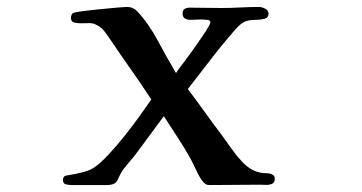

<svg xmlns="http://www.w3.org/2000/svg" viewBox="-20 -534 1040 552"><path d="M770 -20Q770 -29 762.5 -32.5Q755 -36 747 -36Q725 -36 708 -44.5Q691 -53 676 -69Q660 -86 646 -106Q632 -126 618 -145Q593 -178 569 -211.5Q545 -245 520 -278Q553 -320 585.5 -362.5Q618 -405 653 -445Q661 -455 671 -463.5Q681 -472 694 -475Q702 -477 715.5 -477Q729 -477 740.5 -480Q752 -483 752 -495Q752 -504 742.5 -509Q733 -514 725 -514Q698 -514 670.5 -512.5Q643 -511 616 -511Q594 -511 571 -511.5Q548 -512 525 -512Q517 -512 511 -508.5Q505 -505 505 -495Q505 -485 511.5 -481Q518 -477 527 -477Q535 -477 543.5 -477.5Q552 -478 560 -478Q565 -478 575 -477Q585 -476 585 -470Q585 -465 572 -445Q559 -425 541 -399.5Q523 -374 507 -353Q491 -332 486 -324Q461 -366 434 -416.5Q407 -467 374 -502Q362 -514 346 -514Q339 -514 315 -512Q291 -510 262 -507Q233 -504 211.5 -501Q190 -498 188 -495Q184 -490 184 -482Q184 -471 194.5 -469Q205 -467 212 -467Q225 -467 236.5 -467.5Q248 -468 260 -461Q271 -456 281 -443Q291 -430 298 -419Q327 -376 357 -333.5Q387 -291 415 -248Q402 -229 381.5 -200.5Q361 -172 337.5 -142.5Q314 -113 291 -88.5Q268 -64 250 -52Q238 -44 218.5 -39Q199 -34 183.5 -31.5Q168 -29 166 -28Q161 -23 161 -17Q161 -6 169.5 -4Q178 -2 186 -2H290Q296 -2 303 -4Q310 -6 314 -10Q316 -13 318 -16.5Q320 -20 321 -23Q329 -41 342.5 -57Q356 -73 369 -89Q390 -117 410 -144.5Q430 -172 451 -200Q470 -170 490 -140Q510 -110 527 -79Q535 -65 545 -43Q555 -21 565 -10Q571 -4 574.5 -3Q578 -2 586 -2Q621 -2 656.5 -2.5Q692 -3 727 -3Q734 -3 744 -2.5Q754 -2 762 -5.5Q770 -9 770 -20Z"/></svg>

Font: UoqMunThenKhung
Style: Regular
Weight: 400
Designer: Font-Kai, 金井和夫, 宇文滿月
Foundry: Kazuo Kanai, Moonlit Owen
Version: Version 1.197